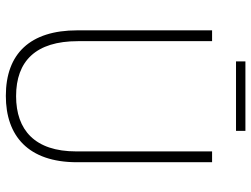

<svg xmlns="http://www.w3.org/2000/svg" viewBox="-124 -748 881 674"><g transform="rotate(90 317.0 -410.5)"><path d="M439 -831H195V-798H439ZM549 -240V-714H511V-237C511 -92 436 -26 317 -26C194 -26 124 -95 124 -243V-714H86V-241C86 -75 168 10 316 10C456 10 549 -68 549 -240Z"/></g></svg>

Font: Noto Sans SemiCondensed ExtraLight
Style: Regular
Weight: 200
Width: 4
Designer: Monotype Design Team
Foundry: Monotype Imaging Inc.
Version: Version 2.013